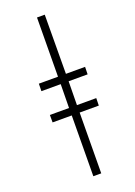

<svg xmlns="http://www.w3.org/2000/svg" viewBox="-183 -830 803 1140"><g transform="rotate(-20 218.0 -260.0)"><path d="M199 240 202 -143H81V-190H202L204 -340H82L83 -387H204L207 -760H256L254 -387H375L374 -340H254L252 -190H374L373 -143H252L249 240Z"/></g></svg>

Font: Noto Sans Display SemiCondensed Light
Style: Italic
Weight: 300
Width: 4
Italic angle: -12°
Designer: Monotype Design Team
Foundry: Monotype Imaging Inc.
Version: Version 1.900